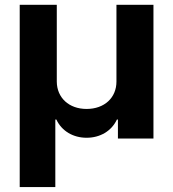

<svg xmlns="http://www.w3.org/2000/svg" viewBox="-20 -565 707 783"><path d="M60.4 197.8H205.6V-77.4H209.9C231.9 -30.2 278.8 -3.2 333.1 -3.2C387.8 -3.2 434.7 -30.2 456.7 -77.4H460.9V0H605.8V-545.5H454.9V-232.2C454.9 -166.5 405.9 -120.7 333.1 -120.7C261 -120.7 212 -166.5 211.6 -232.2V-545.5H60.4Z"/></svg>

Font: Margiela Sans
Style: Bold
Weight: 700
Designer: Stefan Endress, Andreas Faust
Version: Version 1.100;FEAKit 1.0